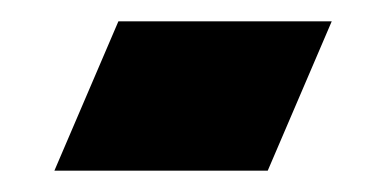

<svg xmlns="http://www.w3.org/2000/svg" viewBox="-20 -160 362 180"><path d="M31 0 91 -140H291L231 0Z"/></svg>

Font: Reem Kufi Fun
Style: Bold
Weight: 700
Designer: Khaled Hosny
Version: Version 1.005